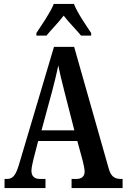

<svg xmlns="http://www.w3.org/2000/svg" viewBox="-20 -951 640 971"><path d="M164 -784V-771H215C239 -801 277 -838 302 -872C327 -839 368 -798 390 -771H441V-784C416 -822 371 -886 354 -931H252C234 -886 189 -822 164 -784ZM3 0H210V-46H182C151 -46 139 -63 139 -88C139 -106 147 -133 150 -149L173 -238H371L398 -139C402 -122 408 -98 408 -83C408 -59 393 -46 366 -46H342V0H600V-46H592C559 -46 541 -59 530 -98L355 -714H253L77 -122C59 -60 43 -46 14 -46H3ZM190 -292 244 -491C256 -536 267 -582 275 -620C282 -581 294 -536 307 -483L356 -292Z"/></svg>

Font: Noto Serif Hebrew ExtraCondensed SemiBold
Style: Regular
Weight: 600
Width: 2
Designer: Monotype Design Team
Foundry: Monotype Imaging Inc.
Version: Version 2.004